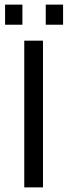

<svg xmlns="http://www.w3.org/2000/svg" viewBox="-20 -811 293 831"><path d="M166 0H85V-635H166ZM77 -704H2V-791H77ZM253 -704H178V-791H253Z"/></svg>

Font: Gemunu Libre ExtraLight
Style: Regular
Weight: 400
Version: Version 1.100